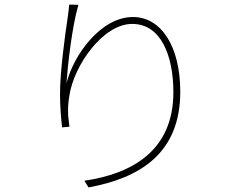

<svg xmlns="http://www.w3.org/2000/svg" viewBox="-20 -789 1040 835"><path d="M281 -769C279 -748 277 -729 273 -703C264 -645 241 -477 241 -383C241 -322 246 -271 250 -235L282 -238C274 -291 274 -328 282 -375C302 -504 427 -685 555 -685C680 -685 734 -547 734 -388C734 -133 553 -33 347 -3L365 26C591 -15 764 -124 764 -390C764 -586 682 -715 558 -715C420 -715 301 -553 269 -427C275 -509 293 -672 321 -768L281 -769Z"/></svg>

Font: Noto Sans CJK Thin
Style: Regular
Weight: 100
Designer: Ryoko NISHIZUKA (kana & ideographs); Paul D. Hunt (Latin, Greek & Cyrillic); Wenlong ZHANG (bopomofo); Sandoll Communica
Foundry: Adobe Systems Incorporated
Version: Version 1.000;PS 1;hotconv 1.0.78;makeotf.lib2.5.61930